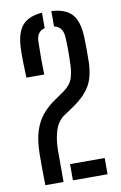

<svg xmlns="http://www.w3.org/2000/svg" viewBox="-90 -858 573 909"><g transform="rotate(-10 196.0 -403.5)"><path d="M52.5 0Q51.5 -46.5 51.2 -79.5Q51 -112.5 51.5 -152.5Q52.5 -217.5 67 -261.8Q81.5 -306 107.5 -336.5Q133.5 -367 168 -390L217.5 -424.5Q249 -448.5 257.8 -476.5Q266.5 -504.5 268 -533.5Q271.5 -603.5 268 -673.5Q265 -724.5 223.5 -733V-807Q293 -802.5 322.8 -768Q352.5 -733.5 355.5 -660Q356.5 -632.5 356.8 -595.8Q357 -559 356 -534Q353 -463 326.5 -421Q300 -379 248 -343.5L194.5 -307.5Q164.5 -284.5 152.2 -242Q140 -199.5 140 -152.5V0ZM52.5 -517Q51 -554 50.2 -592Q49.5 -630 50.5 -659Q53.5 -732.5 83.2 -767.2Q113 -802 178.5 -807V-732.5Q139 -723.5 138 -673.5Q137 -634.5 137 -595.2Q137 -556 138.5 -517ZM185 0V-78H351.5V0Z"/></g></svg>

Font: Big Shoulders Stencil Display SemiBold
Style: Regular
Weight: 600
Designer: Patric King
Foundry: XO Type Co
Version: Version 1.000